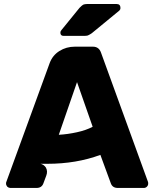

<svg xmlns="http://www.w3.org/2000/svg" viewBox="-20 -927 761 947"><path d="M160.2 0H30.8Q23.4 0 16.1 -5.9Q9.8 -13.7 9.8 -21Q9.8 -28.3 11.2 -29.8L225.1 -616.2Q239.3 -654.3 273.2 -675.5Q307.1 -696.8 349.1 -696.8H438Q467.8 -696.8 478 -668L710 -29.8Q710.9 -28.8 710.9 -21Q710.9 -12.7 704.6 -6.3Q698.2 0 689.9 0H561Q535.2 0 526.9 -22L475.1 -163.1Q356.4 -119.1 213.9 -119.1H179.2Q195.3 -116.2 206.1 -101.1Q216.8 -82 208 -60.1L193.8 -22Q185.5 0 160.2 0ZM437 -301.8 359.9 -522 270 -262.2Q313.5 -264.6 359.4 -274.7Q405.3 -284.7 437 -301.8ZM397 -750H293.9Q277.8 -750 277.8 -766.1Q277.8 -773.4 283.2 -778.8L372.1 -888.2Q383.8 -899.9 390.1 -903.8Q398.4 -907.2 409.2 -907.2H555.2Q574.2 -907.2 574.2 -887.2Q574.2 -880.4 568.8 -875L435.1 -765.1Q422.4 -755.9 417 -753.9Q410.6 -750 397 -750Z"/></svg>

Font: Cunia
Style: Bold
Weight: 700
Designer: Alejo Bergmann, Denis Ignatov
Foundry: Hubert & Fischer
Version: Version 1.00 February 21, 2019, initial release